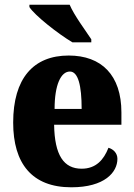

<svg xmlns="http://www.w3.org/2000/svg" viewBox="-20 -786 569 816"><path d="M288 -606H368V-619C343 -657 295 -721 276 -766H105V-756C127 -721 227 -642 288 -606ZM283 10C425 10 479 -54 479 -111C479 -135 462 -152 441 -158C421 -107 388 -69 327 -69C251 -69 212 -126 210 -256H496V-308C496 -467 411 -550 272 -550C122 -550 36 -453 36 -265C36 -91 116 10 283 10ZM327 -323H212C212 -426 239 -482 277 -482C312 -482 327 -423 327 -323Z"/></svg>

Font: Noto Serif Khmer Condensed Black
Style: Regular
Weight: 900
Width: 3
Designer: Danh Hong and the Monotype Design Team
Foundry: Monotype Imaging Inc.
Version: Version 2.004